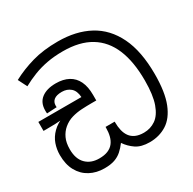

<svg xmlns="http://www.w3.org/2000/svg" viewBox="-181 -1023 1226 1220"><g transform="rotate(-30 432.0 -412.5)"><path d="M580 11Q518 11 480.5 -14.5Q443 -40 418 -77Q398 -50 375.5 -30Q353 -10 323 0.5Q293 11 248 11Q189 11 142.5 -14Q96 -39 69.5 -87Q43 -135 43 -204Q43 -246 56.5 -284.5Q70 -323 101.5 -354.5Q133 -386 185 -406L187 -397Q153 -391 116 -390Q79 -389 50 -389H30V-455H346Q343 -502 317.5 -524Q292 -546 254 -546Q215 -546 196 -531Q177 -516 177 -489Q177 -487 177 -484Q177 -481 178 -478L105 -474Q104 -479 104 -485.5Q104 -492 104 -496Q104 -553 142.5 -582.5Q181 -612 248 -612Q302 -612 340 -591.5Q378 -571 397.5 -530.5Q417 -490 417 -430V-389H382Q347 -389 310 -387Q273 -385 238 -375Q203 -365 173 -340Q147 -318 131.5 -285Q116 -252 116 -204Q116 -134 152.5 -97Q189 -60 250 -60Q288 -60 313.5 -70.5Q339 -81 354.5 -100.5Q370 -120 377 -147.5Q384 -175 384 -208V-214H451V-208Q451 -176 457.5 -149Q464 -122 478.5 -102Q493 -82 517.5 -71Q542 -60 578 -60Q626 -60 664.5 -86.5Q703 -113 725.5 -175.5Q748 -238 748 -345Q748 -483 709 -576.5Q670 -670 590.5 -718Q511 -766 389 -766Q325 -766 272 -756Q219 -746 173 -728Q127 -710 83 -686L50 -751Q121 -789 203.5 -812.5Q286 -836 392 -836Q525 -836 621.5 -784Q718 -732 770.5 -624Q823 -516 823 -348Q823 -216 791.5 -137Q760 -58 705 -23.5Q650 11 580 11Z"/></g></svg>

Font: usinhala05
Style: Book
Weight: 400
Designer: Jelle Bosma - Monotype Design Team
Foundry: Monotype Imaging Inc.
Version: Version 2.003